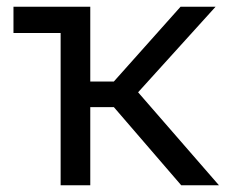

<svg xmlns="http://www.w3.org/2000/svg" viewBox="-20 -550 695 570"><path d="M20 -530H248V-308H318L516 -530H620L390 -276L630 0H518L318 -232H248V0H160V-452H20Z"/></svg>

Font: Golos Text VF
Style: Regular
Weight: 400
Designer: A.Korolkova, Vitaly Kuzmin
Foundry: ParaType Ltd
Version: Version 2.003